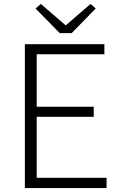

<svg xmlns="http://www.w3.org/2000/svg" viewBox="-20 -953 613 973"><path d="M106 0H520V-52H166V-361H455V-412H166V-678H509V-729H106ZM283 -785H343L465 -910L439 -933L315 -826H311L187 -933L160 -910Z"/></svg>

Font: Noto Sans T Chinese Light
Style: Regular
Weight: 300
Designer: Ryoko NISHIZUKA (kana & ideographs); Paul D. Hunt (Latin, Greek & Cyrillic); Wenlong ZHANG (bopomofo); Sandoll Communica
Foundry: Adobe Systems Incorporated
Version: Version 1.000;PS 1;hotconv 1.0.78;makeotf.lib2.5.61930